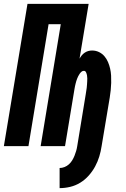

<svg xmlns="http://www.w3.org/2000/svg" viewBox="-29 -755 649 992"><path d="M279 217V113Q292 113 304.5 108Q317 103 327 94Q337 85 344 73.5Q351 62 356 49.5Q361 37 364.5 25Q368 13 370 0Q381 -67 392 -134Q403 -201 414 -268Q415 -276 416.5 -284.5Q418 -293 419 -301Q420 -309 420.5 -317.5Q421 -326 421.5 -334Q422 -342 422 -350Q422 -358 420.5 -366Q419 -374 415.5 -381.5Q412 -389 404 -389Q397 -389 391.5 -384Q386 -379 382 -373Q378 -367 375 -361Q372 -355 369.5 -348.5Q367 -342 365 -335.5Q363 -329 361.5 -322.5Q360 -316 358.5 -309.5Q357 -303 356 -296L307 0H181L285 -630H222L118 0H-9L113 -735H429L382 -452Q387 -461 393.5 -469Q400 -477 409 -483Q418 -489 427.5 -491.5Q437 -494 447 -494Q466 -494 482.5 -486Q499 -478 510.5 -464.5Q522 -451 529 -434.5Q536 -418 540 -400.5Q544 -383 545 -364.5Q546 -346 545.5 -327Q545 -308 543 -289Q541 -270 538 -251L496 0Q492 27 484 53.5Q476 80 462.5 105Q449 130 429.5 152Q410 174 385.5 189Q361 204 333.5 210.5Q306 217 279 217Z"/></svg>

Font: Iosevka Curly XBdEx
Style: Italic
Weight: 800
Width: 7
Italic angle: -9°
Monospace: yes
Designer: Belleve Invis
Foundry: Belleve Invis
Version: Version 11.1.0; ttfautohint (v1.8.3)